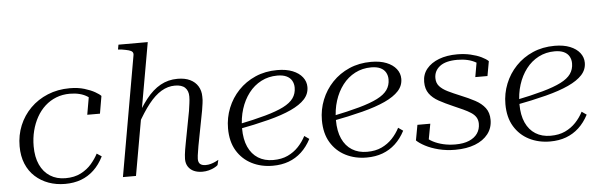

<svg xmlns="http://www.w3.org/2000/svg" viewBox="-48 -911 3387 1084"><g transform="rotate(-5 1645.0 -368.5)"><path d="M287 -22Q338 -22 374.5 -41Q411 -60 435 -88Q459 -116 474 -145L501 -127Q478 -81 445.5 -50.5Q413 -20 372.5 -5Q332 10 282 10Q232 10 189 -5.5Q146 -21 113 -51Q80 -81 62 -124.5Q44 -168 44 -224Q44 -287 66.5 -341.5Q89 -396 130.5 -437.5Q172 -479 229 -502.5Q286 -526 354 -526Q401 -526 437 -515Q473 -504 496.5 -490.5Q520 -477 529 -467L512 -368H440L459 -477Q470 -474 475.5 -470Q481 -466 483.5 -460.5Q486 -455 485.5 -449Q485 -443 482 -437Q472 -456 452.5 -469Q433 -482 407.5 -488.5Q382 -495 352 -495Q310 -495 274.5 -481Q239 -467 211 -441.5Q183 -416 163.5 -381Q144 -346 133.5 -304.5Q123 -263 123 -217Q123 -156 143 -112.5Q163 -69 200 -45.5Q237 -22 287 -22Z M610 0H684L816 -747H650L645 -720L666 -718Q690 -714 705 -710Q720 -706 726 -698.5Q732 -691 729 -678ZM1050 -138 1088 -336Q1091 -356 1094 -375.5Q1097 -395 1096 -414Q1096 -447 1080.5 -472.5Q1065 -498 1036 -512Q1007 -526 965 -526Q912 -526 868 -501.5Q824 -477 786 -428.5Q748 -380 710 -310L725 -288Q762 -355 797.5 -400Q833 -445 870 -467Q907 -489 947 -489Q986 -489 1004.5 -471Q1023 -453 1023 -421Q1023 -402 1020 -381.5Q1017 -361 1014 -339L980 -160Q976 -140 973.5 -124Q971 -108 969.5 -95Q968 -82 968 -71Q968 -45 980 -27Q992 -9 1012.5 0Q1033 9 1060 9Q1079 9 1096 4.5Q1113 0 1127 -7Q1141 -14 1148 -21L1155 -50Q1148 -46 1136.5 -40.5Q1125 -35 1111 -31Q1097 -27 1082 -27Q1061 -27 1050.5 -36Q1040 -45 1040 -65Q1040 -73 1041.5 -84.5Q1043 -96 1045.5 -110Q1048 -124 1050 -138Z M1459 10Q1393 10 1340 -17Q1287 -44 1256 -95.5Q1225 -147 1225 -222Q1225 -282 1247 -337Q1269 -392 1309.5 -434.5Q1350 -477 1406 -501.5Q1462 -526 1530 -526Q1581 -526 1617 -511.5Q1653 -497 1672.5 -472Q1692 -447 1692 -416Q1692 -377 1665 -347.5Q1638 -318 1586 -294Q1534 -270 1456.5 -250Q1379 -230 1278 -211L1283 -239Q1376 -258 1440.5 -276Q1505 -294 1544.5 -314Q1584 -334 1602 -359.5Q1620 -385 1620 -419Q1620 -441 1610 -458.5Q1600 -476 1579.5 -485.5Q1559 -495 1528 -495Q1478 -495 1436.5 -473.5Q1395 -452 1365.5 -413.5Q1336 -375 1320 -324.5Q1304 -274 1304 -215Q1304 -153 1323.5 -110Q1343 -67 1379 -44.5Q1415 -22 1464 -22Q1512 -22 1547 -38.5Q1582 -55 1607.5 -82Q1633 -109 1650 -142L1677 -123Q1654 -79 1622 -49.5Q1590 -20 1549.5 -5Q1509 10 1459 10Z M1991 10Q1925 10 1872 -17Q1819 -44 1788 -95.5Q1757 -147 1757 -222Q1757 -282 1779 -337Q1801 -392 1841.5 -434.5Q1882 -477 1938 -501.5Q1994 -526 2062 -526Q2113 -526 2149 -511.5Q2185 -497 2204.5 -472Q2224 -447 2224 -416Q2224 -377 2197 -347.5Q2170 -318 2118 -294Q2066 -270 1988.5 -250Q1911 -230 1810 -211L1815 -239Q1908 -258 1972.5 -276Q2037 -294 2076.5 -314Q2116 -334 2134 -359.5Q2152 -385 2152 -419Q2152 -441 2142 -458.5Q2132 -476 2111.5 -485.5Q2091 -495 2060 -495Q2010 -495 1968.5 -473.5Q1927 -452 1897.5 -413.5Q1868 -375 1852 -324.5Q1836 -274 1836 -215Q1836 -153 1855.5 -110Q1875 -67 1911 -44.5Q1947 -22 1996 -22Q2044 -22 2079 -38.5Q2114 -55 2139.5 -82Q2165 -109 2182 -142L2209 -123Q2186 -79 2154 -49.5Q2122 -20 2081.5 -5Q2041 10 1991 10Z M2493 10Q2443 10 2399.5 -1Q2356 -12 2324 -29Q2292 -46 2276 -62L2292 -149H2365L2345 -42Q2339 -47 2335 -53.5Q2331 -60 2329.5 -66.5Q2328 -73 2328 -79Q2346 -61 2371 -48Q2396 -35 2428 -27.5Q2460 -20 2496 -20Q2543 -20 2574.5 -33.5Q2606 -47 2622 -70.5Q2638 -94 2638 -125Q2638 -146 2628.5 -161.5Q2619 -177 2600.5 -189Q2582 -201 2557 -212.5Q2532 -224 2502 -237Q2458 -256 2423.5 -275Q2389 -294 2370 -320.5Q2351 -347 2351 -387Q2351 -430 2376.5 -461Q2402 -492 2446.5 -509Q2491 -526 2550 -526Q2590 -526 2625 -518Q2660 -510 2686 -497.5Q2712 -485 2725 -472L2710 -389H2641L2658 -486Q2668 -480 2675 -473Q2682 -466 2686 -457Q2690 -448 2689 -439Q2675 -458 2653.5 -470.5Q2632 -483 2605.5 -489Q2579 -495 2548 -495Q2482 -495 2449 -469.5Q2416 -444 2416 -403Q2416 -375 2432.5 -356.5Q2449 -338 2478.5 -323.5Q2508 -309 2547 -293Q2594 -274 2629.5 -255Q2665 -236 2685.5 -209Q2706 -182 2706 -141Q2706 -95 2679.5 -61Q2653 -27 2605.5 -8.5Q2558 10 2493 10Z M3031 10Q2965 10 2912 -17Q2859 -44 2828 -95.5Q2797 -147 2797 -222Q2797 -282 2819 -337Q2841 -392 2881.5 -434.5Q2922 -477 2978 -501.5Q3034 -526 3102 -526Q3153 -526 3189 -511.5Q3225 -497 3244.5 -472Q3264 -447 3264 -416Q3264 -377 3237 -347.5Q3210 -318 3158 -294Q3106 -270 3028.5 -250Q2951 -230 2850 -211L2855 -239Q2948 -258 3012.5 -276Q3077 -294 3116.5 -314Q3156 -334 3174 -359.5Q3192 -385 3192 -419Q3192 -441 3182 -458.5Q3172 -476 3151.5 -485.5Q3131 -495 3100 -495Q3050 -495 3008.5 -473.5Q2967 -452 2937.5 -413.5Q2908 -375 2892 -324.5Q2876 -274 2876 -215Q2876 -153 2895.5 -110Q2915 -67 2951 -44.5Q2987 -22 3036 -22Q3084 -22 3119 -38.5Q3154 -55 3179.5 -82Q3205 -109 3222 -142L3249 -123Q3226 -79 3194 -49.5Q3162 -20 3121.5 -5Q3081 10 3031 10Z"/></g></svg>

Font: Roboto Serif 120pt Expanded Light
Style: Italic
Weight: 300
Width: 7
Italic angle: -10°
Designer: Greg Gazdowicz
Foundry: Commercial Type
Version: Version 1.008